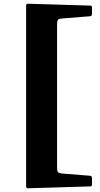

<svg xmlns="http://www.w3.org/2000/svg" viewBox="-20 -872 536 1029"><path d="M473 -796Q473 -787 463 -785L313 -773Q297 -772 291.5 -767Q286 -762 286 -740V25Q286 47 291.5 51.5Q297 56 313 58L463 70Q473 72 473 81V117Q473 127 463 127L130 137Q120 137 120 127V-842Q120 -852 130 -852L463 -842Q473 -842 473 -832Z"/></svg>

Font: Hahmlet Black
Style: Regular
Weight: 900
Version: Version 1.002